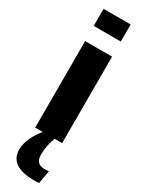

<svg xmlns="http://www.w3.org/2000/svg" viewBox="-274 -818 824 1111"><g transform="rotate(30 138.0 -262.5)"><path d="M48 -679V-793H229V-679ZM49 0V-578H229V0H179Q156 59 156 119Q156 181 216 181Q230 181 244 179L229 266Q215 268 197 268Q32 268 32 154Q32 118 51.5 75.5Q71 33 100 0Z"/></g></svg>

Font: Oswald Heavy
Style: Regular
Weight: 400
Designer: Vernon Adams
Foundry: Vernon Adams
Version: Version 4.101